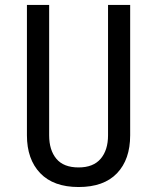

<svg xmlns="http://www.w3.org/2000/svg" viewBox="-20 -750 639 780"><path d="M299.3 9.8Q197.3 9.8 143.3 -46.6Q89.4 -103 89.4 -200.2V-730H179.7V-200.2Q179.7 -140.1 209 -105Q238.3 -69.8 299.3 -69.8Q358.9 -69.8 388.9 -105Q418.9 -140.1 418.9 -200.2V-730H508.8V-200.2Q508.8 -102.1 455.3 -46.1Q401.9 9.8 299.3 9.8Z"/></svg>

Font: UDEV Gothic 35
Style: Regular
Weight: 400
Version: v2.1.0; ttfautohint (v1.8.4.7-5d5b-dirty) -l 6 -r 45 -G 200 